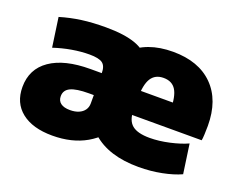

<svg xmlns="http://www.w3.org/2000/svg" viewBox="-91 -692 1073 863"><g transform="rotate(20 445.5 -260.0)"><path d="M258 -125Q282 -125 299.5 -132.5Q317 -140 326.5 -153.5Q336 -167 336 -185V-225H312Q253 -225 225.5 -212Q198 -199 198 -170Q198 -148 213.5 -136.5Q229 -125 258 -125ZM222 10Q128 10 75 -32Q22 -74 22 -150Q22 -236 90 -283Q158 -330 282 -330H336Q336 -364 318.5 -377Q301 -390 256 -390Q216 -390 172.5 -382.5Q129 -375 87 -361L67 -501Q117 -516 168.5 -523Q220 -530 283 -530Q373 -530 426.5 -510.5Q480 -491 503.5 -447Q527 -403 527 -330V-310Q527 -212 489.5 -140Q452 -68 384 -29Q316 10 222 10ZM635 10Q491 10 413 -60Q335 -130 335 -260Q335 -386 407 -458Q479 -530 605 -530Q728 -530 796.5 -461.5Q865 -393 865 -270Q865 -252 864 -230Q863 -208 861 -200H445V-315H706L683 -280Q683 -345 664.5 -375Q646 -405 605 -405Q565 -405 546 -375Q527 -345 527 -280V-220Q527 -173 553 -151.5Q579 -130 637 -130Q681 -130 730.5 -141Q780 -152 815 -168L835 -28Q798 -11 745 -0.5Q692 10 635 10Z"/></g></svg>

Font: M PLUS 2 Black
Style: Regular
Weight: 900
Designer: Coji Morishita
Foundry: UNDERFOREST DESIGN
Version: Version 1.001